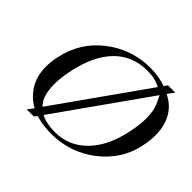

<svg xmlns="http://www.w3.org/2000/svg" viewBox="-143 -843 1061 1061"><g transform="rotate(45 387.0 -313.0)"><path d="M684 -636 656 -597Q666 -592 674 -587Q699 -572 718 -552Q774 -491 774 -392Q774 -349 763 -298Q734 -165 620 -77Q506 10 362 10Q292 10 239 -7L224 10H169L196 -25Q157 -46 130 -79Q77 -141 77 -233Q77 -272 87 -317Q117 -458 229 -546Q344 -636 493 -636Q526 -636 559 -630Q588 -625 614 -616L627 -636ZM594 -589Q553 -613 489 -613Q374 -613 298.5 -536Q223 -459 192 -313Q178 -248 178 -196Q178 -149 190 -112Q199 -84 221 -62ZM647 -535Q643 -542 633 -565L257 -34Q301 -11 368 -11Q476 -11 552.5 -88.5Q629 -166 658 -306Q672 -370 672 -422Q672 -490 647 -535Z"/></g></svg>

Font: New Athena Unicode
Style: Italic
Weight: 400
Designer: J. Rusten 1997; rev. by R. Hancock 2001, 2002, rev. by D. Mastronarde 2002-2019
Foundry: Society for Classical Studies (formerly American Philological Association)
Version: Version 5.008